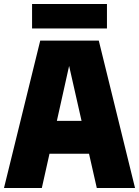

<svg xmlns="http://www.w3.org/2000/svg" viewBox="-24 -944 698 964"><path d="M-4 0 178 -740H472L654 0H462L423 -172H224.5L186 0ZM261.5 -337H385.5L323 -613ZM137 -801V-924H513V-801Z"/></svg>

Font: Encode Sans Condensed Black
Style: Regular
Weight: 900
Width: 3
Designer: Multiple Designers
Foundry: Impallari Type
Version: Version 3.000; ttfautohint (v1.8.3) -l 8 -r 50 -G 200 -x 14 